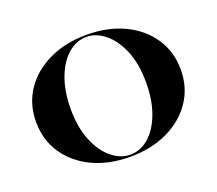

<svg xmlns="http://www.w3.org/2000/svg" viewBox="-103 -724 994 879"><g transform="rotate(-20 393.5 -285.0)"><path d="M393.5 11.3Q288.7 11.3 209.7 -26.6Q130.6 -64.5 85.9 -131.5Q41.1 -198.4 41.1 -285.5Q41.1 -372.6 86.3 -439.5Q131.5 -506.5 211.7 -544.4Q291.9 -582.3 393.5 -582.3Q498.4 -582.3 577.4 -544.4Q656.5 -506.5 701.2 -439.5Q746 -372.6 746 -285.5Q746 -198.4 700.8 -131.5Q655.6 -64.5 575.8 -26.6Q496 11.3 393.5 11.3ZM396 2.4Q446 2.4 486.7 -32.7Q527.4 -67.7 552 -132.7Q576.6 -197.6 576.6 -285.5Q576.6 -374.2 550 -438.7Q523.4 -503.2 480.6 -538.3Q437.9 -573.4 391.1 -573.4Q341.1 -573.4 300.4 -538.3Q259.7 -503.2 235.1 -438.3Q210.5 -373.4 210.5 -285.5Q210.5 -197.6 237.1 -132.7Q263.7 -67.7 306.5 -32.7Q349.2 2.4 396 2.4Z"/></g></svg>

Font: Playfair 144pt SemiExpanded Black
Style: Regular
Weight: 900
Width: 6
Designer: Claus Eggers Sørensen
Foundry: Claus Eggers Sørensen
Version: Version 2.203